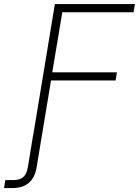

<svg xmlns="http://www.w3.org/2000/svg" viewBox="-123 -748 703 972"><path d="M-102.5 204.1 -96.2 163.6H-56.2Q-22.5 163.6 -5.1 148.4Q12.2 133.3 18.1 98.1L44.4 -62.5H44.9L154.8 -727.5H560.1L553.2 -686H192.4L141.6 -381.8H468.8L462.4 -340.8H135.3L79.1 -2.4L62.5 99.1Q44.9 204.1 -61 204.1Z"/></svg>

Font: Inter Display Extra Light
Style: Italic
Weight: 200
Italic angle: -9.39999°
Designer: Rasmus Andersson
Foundry: rsms
Version: Version 4.000;git-4fc901f